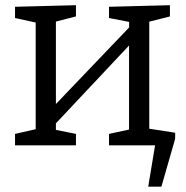

<svg xmlns="http://www.w3.org/2000/svg" viewBox="-20 -551 704 728"><path d="M37 0V-43.3L132.3 -65L115.3 -46.7V-480L136.3 -461L37 -482.7V-525.3L268 -531.3V-488.7L173 -464.3L192 -481.7V-141L178.3 -142.3L479 -456.7L470 -438L469.3 -480L483.3 -465.3L393.3 -482.7V-525.3L624.3 -531.3V-488.7L528.3 -464.3L546 -481.7V-46.7L529 -65L624.3 -43.3V0H393.3V-43.3L484.3 -63L469.3 -46.7V-399.3L482 -392L182.3 -73L192 -91.3V-46.7L184.3 -60L268 -43.3V0ZM502.7 -69.7 644.3 -47.7 644 -24.3 592 156.7H542L568 0H491Z"/></svg>

Font: Bitter Thin
Style: Regular
Weight: 100
Designer: Sol Matas, and Bitter project Authors
Foundry: Sol Matas
Version: Version 2.002